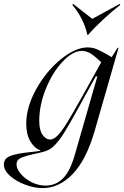

<svg xmlns="http://www.w3.org/2000/svg" viewBox="-130 -764 639 988"><path d="M105 191Q156 191 193 155Q230 119 254 36L371 -371H363L305 -266L287 -233Q231 -131 200.5 -81.5Q170 -32 141 -7Q125 7 102 14.5Q79 22 43 29Q-2 39 -23.5 49Q-45 59 -45 82Q-45 104 -23.5 130Q-2 156 32.5 173.5Q67 191 105 191ZM24 19Q62 15 77 12V9Q47 -1 26 -37Q5 -73 5 -127Q5 -213 56.5 -305.5Q108 -398 183 -459Q258 -520 321 -520Q346 -520 367.5 -511Q389 -502 413 -488.5Q437 -475 445 -470L475 -518H480L357 -90Q313 61 243 132.5Q173 204 90 204Q47 204 0 186.5Q-47 169 -78.5 141Q-110 113 -110 83Q-110 50 -74.5 37.5Q-39 25 24 19ZM128 -46Q147 -46 168 -68Q189 -90 216.5 -135Q244 -180 295 -271L391 -444Q358 -475 336.5 -488.5Q315 -502 291 -502Q245 -502 193 -447.5Q141 -393 106.5 -308.5Q72 -224 72 -142Q72 -94 89 -70Q106 -46 128 -46ZM324 -585H319Q312 -623 291.5 -664Q271 -705 242 -739L246 -744L345 -667L486 -744L489 -739Q444 -704 399 -662Q354 -620 324 -585Z"/></svg>

Font: Nyght Serif Light Italic
Style: Regular
Weight: 300
Italic angle: -16°
Designer: Maksym Kobuzan
Version: Version 0.410